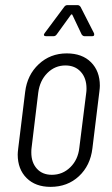

<svg xmlns="http://www.w3.org/2000/svg" viewBox="-20 -720 435 748"><path d="M49 -118Q49 -126 51 -142L78 -362Q86 -428 131 -470Q176 -512 240 -512Q300 -512 334.5 -477.5Q369 -443 369 -386Q369 -378 367 -362L340 -142Q332 -75 287.5 -33.5Q243 8 177 8Q118 8 83.5 -26.5Q49 -61 49 -118ZM289 -144 316 -359Q317 -365 317 -375Q317 -416 294.5 -440.5Q272 -465 235 -465Q194 -465 164.5 -435.5Q135 -406 129 -359L103 -144Q102 -138 102 -126Q102 -87 123.5 -63Q145 -39 182 -39Q224 -39 254 -68.5Q284 -98 289 -144ZM154 -591 230 -693Q235 -700 242 -700H283Q289 -700 294 -693L346 -591Q347 -589 347 -585Q347 -579 339 -579H309Q303 -579 298 -586L262 -662Q261 -664 259 -664Q257 -664 256 -662L201 -586Q196 -579 189 -579H159Q153 -579 151.5 -582.5Q150 -586 154 -591Z"/></svg>

Font: Barlow Condensed Light
Style: Italic
Weight: 300
Width: 3
Italic angle: -7°
Designer: Jeremy Tribby
Foundry: Tribby Type
Version: Version 1.408